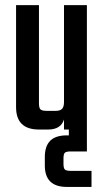

<svg xmlns="http://www.w3.org/2000/svg" viewBox="-20 -508 405 753"><path d="M257.8 162.1H338.9V225.1H242.2Q155.8 225.1 155.8 141.1V107.9Q155.8 65.4 176.8 44.2Q197.8 22.9 242.2 22.9H250V0H231V-39.1Q218.3 0 168.9 0H132.8Q43 0 43 -87.9V-487.8H132.8V-102.1Q132.8 -84.5 138.9 -78.9Q145 -73.2 163.1 -73.2H198.2Q215.8 -73.2 223.4 -81.1Q231 -88.9 231 -107.9V-487.8H320.8V85.9H257.8Q240.2 85.9 234.6 90.8Q229 95.7 229 112.8V134.8Q229 151.9 234.6 157Q240.2 162.1 257.8 162.1Z"/></svg>

Font: Teko
Style: Regular
Weight: 400
Designer: Manushi Parikh, Jonny Pinhorn
Foundry: Indian Type Foundry
Version: Version 2.000;PS 1.0;hotconv 1.0.79;makeotf.lib2.5.61930